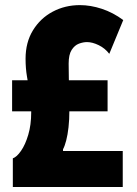

<svg xmlns="http://www.w3.org/2000/svg" viewBox="-20 -746 547 766"><path d="M31.2 0V-114.3Q46.9 -119.6 64 -144.3Q81.1 -168.9 92.8 -208.5Q104.5 -248 104.5 -297.9Q104.5 -340.8 98.9 -374.8Q93.3 -408.7 87.6 -440.9Q82 -473.1 82 -511.7Q82 -577.1 111.6 -625.2Q141.1 -673.3 190.4 -699.5Q239.7 -725.6 298.8 -725.6Q341.3 -725.6 386 -710.9Q430.7 -696.3 471.7 -666L416 -531.2Q399.4 -553.2 374 -565.7Q348.6 -578.1 327.1 -578.1Q312 -578.1 294.9 -571.8Q277.8 -565.4 265.9 -546.9Q253.9 -528.3 253.9 -492.2Q253.9 -462.4 254.6 -434.1Q255.4 -405.8 256.1 -374.8Q256.8 -343.8 256.8 -305.7Q256.8 -269 253.4 -238.5Q250 -208 244.1 -185.5Q238.3 -163.1 231.4 -150.4V-143.6H469.7V0ZM28.3 -301.8V-425.8H409.2V-301.8Z"/></svg>

Font: Reddit Sans Condensed Black
Style: Regular
Weight: 900
Designer: Stephen Hutchings
Foundry: Reddit
Version: Version 1.014